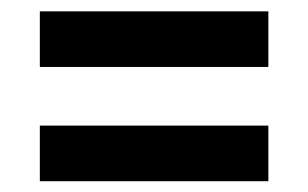

<svg xmlns="http://www.w3.org/2000/svg" viewBox="-20 -484 557 347"><path d="M52 -156.5V-257H465V-156.5ZM52 -363V-463.5H465V-363Z"/></svg>

Font: Anek Bangla Medium SemiBold
Style: Regular
Weight: 600
Version: Version 1.003